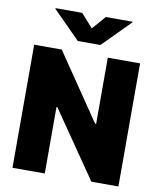

<svg xmlns="http://www.w3.org/2000/svg" viewBox="-99 -1009 901 1086"><g transform="rotate(10 352.0 -466.0)"><path d="M656.2 0H501L238.3 -381.8H233.4V0H47.9V-707H206.1L464.8 -327.1H470.7V-707H656.2ZM352.5 -854.5 419.9 -931.6H573.2V-927.7L417 -770.5H287.1L130.9 -927.7V-931.6H284.2Z"/></g></svg>

Font: Pretendard GOV Black
Style: Regular
Weight: 900
Designer: Base glyphs from Inter by Rasmus Andersson; Hangeul glyphs from Noto Sans CJK(Source Han Sans) by Jang Soo-young and Kan
Foundry: Kil Hyung-jin
Version: Version 1.309